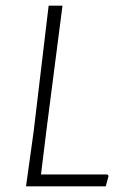

<svg xmlns="http://www.w3.org/2000/svg" viewBox="-20 -659 431 679"><path d="M360 -42 364 -37 354 0H72L99 -194L152 -639H201L144 -197L125 -42Z"/></svg>

Font: Alegreya Sans SC Light
Style: Italic
Weight: 300
Italic angle: -7°
Designer: Juan Pablo del Peral
Foundry: Huerta Tipografica
Version: Version 2.007